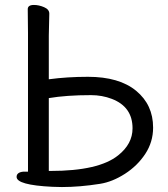

<svg xmlns="http://www.w3.org/2000/svg" viewBox="-20 -737 677 775"><path d="M184 -47Q379 -47 457 -110Q515 -156 515 -219Q515 -306 431 -338Q392 -353 347 -353Q248 -353 177 -341V-47ZM230 18 191 17Q47 10 47 -23Q47 -41 73 -44H93V-604L92 -700Q92 -717 117 -717Q137 -717 158 -708Q179 -699 179 -682L177 -593V-417Q252 -427 335 -427Q461 -427 529.5 -370.5Q598 -314 598 -222Q598 -164 566.5 -116Q535 -68 484.5 -35.5Q434 -3 384 5Q302 18 230 18Z"/></svg>

Font: LXGW WenKai Lite
Style: Bold
Weight: 700
Designer: LXGW / Fontworks Inc.
Foundry: LXGW / Fontworks Inc.
Version: Version 1.330;April 28, 2024